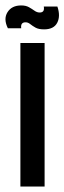

<svg xmlns="http://www.w3.org/2000/svg" viewBox="-44 -686 237 706"><path d="M31 0V-528H120V0ZM118 -578Q98 -578 86.5 -584.5Q75 -591 67 -597.5Q59 -604 50 -604Q31 -604 34 -582H-15Q-32 -616 -16.5 -641Q-1 -666 34 -666Q51 -666 62.5 -659.5Q74 -653 83 -646.5Q92 -640 102 -640Q121 -640 117 -662H167Q179 -627 166.5 -602.5Q154 -578 118 -578Z"/></svg>

Font: Bricolage Grotesque 48pt Condensed
Style: Regular
Weight: 400
Width: 3
Designer: Mathieu Triay
Foundry: Atelier Triay
Version: Version 1.000; ttfautohint (v1.8.4.7-5d5b);gftools[0.9.32]